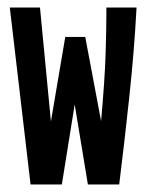

<svg xmlns="http://www.w3.org/2000/svg" viewBox="-20 -488 390 509"><path d="M61 1 6 -468H86L115 -166L153 -390H206L248 -167Q258 -279 260 -346.5Q262 -414 262 -447V-468H342Q336 -355 323 -233Q310 -111 296 1H213L178 -211L144 1Z"/></svg>

Font: Inconsolata ExtraCondensed ExtraBold
Style: Regular
Weight: 800
Width: 2
Monospace: yes
Designer: Raph Levien, Cyreal, Brenton Simpson
Foundry: Raph Levien, Cyreal, Google
Version: Version 3.001; ttfautohint (v1.8.2.53-6de2)